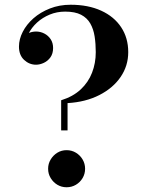

<svg xmlns="http://www.w3.org/2000/svg" viewBox="-20 -780 610 810"><path d="M238 -230V-357Q288 -372.5 320.2 -402.5Q352.5 -432.5 368.2 -473Q384 -513.5 384 -560Q384 -595.5 379.2 -626.2Q374.5 -657 361 -680.8Q347.5 -704.5 322 -717.8Q296.5 -731 255 -731Q220 -731 189.8 -718.5Q159.5 -706 136.2 -684.8Q113 -663.5 100 -637.2Q87 -611 87 -583.5H61Q61 -602.5 71.2 -616.8Q81.5 -631 97.8 -639Q114 -647 132 -647Q150.5 -647 167 -638.5Q183.5 -630 193.8 -614.5Q204 -599 204 -577.5Q204 -554 192.8 -538.2Q181.5 -522.5 164.8 -514.8Q148 -507 132 -507Q103.5 -507 81.8 -527.2Q60 -547.5 60 -583.5Q60 -614.5 76 -645.8Q92 -677 121.2 -702.8Q150.5 -728.5 190.5 -744.2Q230.5 -760 278 -760Q352 -760 406.8 -735Q461.5 -710 491.2 -665Q521 -620 521 -560Q521 -502.5 489 -455.5Q457 -408.5 399.2 -379Q341.5 -349.5 265 -345V-230ZM261 10Q239.5 10 222 -0.5Q204.5 -11 193.8 -28.8Q183 -46.5 183 -68Q183 -89.5 193.8 -107.2Q204.5 -125 222 -135.8Q239.5 -146.5 261 -146.5Q282.5 -146.5 300.2 -135.8Q318 -125 328.5 -107.2Q339 -89.5 339 -68Q339 -46.5 328.5 -28.8Q318 -11 300.2 -0.5Q282.5 10 261 10Z"/></svg>

Font: Bodoni Moda SC 9pt SemiBold
Style: Regular
Weight: 600
Designer: Owen Earl
Foundry: indestructible type
Version: Version 2.005